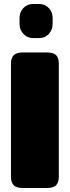

<svg xmlns="http://www.w3.org/2000/svg" viewBox="-20 -943 350 963"><path d="M78 -823V-852Q78 -882 97 -902.5Q116 -923 146 -923H176Q206 -923 225 -902.5Q244 -882 244 -852V-823Q244 -794 225 -773Q206 -752 176 -752H146Q117 -752 97.5 -773Q78 -794 78 -823ZM35 -57V-623Q35 -652 48.5 -666Q62 -680 95 -680H214Q248 -680 261.5 -666.5Q275 -653 275 -623V-57Q275 -28 261.5 -14Q248 0 214 0H95Q62 0 48.5 -14Q35 -28 35 -57Z"/></svg>

Font: Mitr
Style: Bold
Weight: 700
Designer: Thanarat Vachiruckul
Foundry: Cadson Demak
Version: Version 1.002